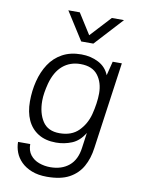

<svg xmlns="http://www.w3.org/2000/svg" viewBox="-100 -819 800 1073"><g transform="rotate(10 300.0 -282.5)"><path d="M242 186Q192 186 155.5 171.5Q119 157 95.5 133.5Q72 110 61 81Q50 52 50 22H119Q119 60 138 84Q157 108 187.5 119Q218 130 251 130Q316 130 357.5 95.5Q399 61 408 -8L420 -94Q391 -46 348.5 -28.5Q306 -11 259 -11Q199 -11 158 -36.5Q117 -62 96.5 -107Q76 -152 76 -213Q76 -273 90 -328.5Q104 -384 132.5 -427.5Q161 -471 206.5 -496Q252 -521 314 -521Q368 -521 411.5 -498.5Q455 -476 473 -431L493 -511H545L476 -20Q468 42 442 88Q416 134 368 160Q320 186 242 186ZM269 -66Q338 -66 377.5 -106Q417 -146 432 -203Q440 -234 444.5 -265.5Q449 -297 449 -323Q449 -385 417.5 -426Q386 -467 319 -467Q260 -467 218.5 -432Q177 -397 158 -327Q151 -300 147 -275Q143 -250 143 -228Q143 -158 173 -112Q203 -66 269 -66ZM515 -751 369 -592H300L199 -751H264L338 -634L446 -751Z"/></g></svg>

Font: Chivo Mono Medium ExtraLight
Style: Italic
Weight: 250
Italic angle: -8.05°
Monospace: yes
Version: Version 1.008